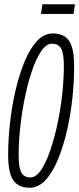

<svg xmlns="http://www.w3.org/2000/svg" viewBox="-20 -866 370 896"><path d="M118 10Q67 10 42.5 -24Q18 -58 18 -144Q18 -213 26.5 -290.5Q35 -368 52 -442Q69 -516 94 -577Q119 -638 152 -674Q185 -710 227 -710Q278 -710 302 -676Q326 -642 326 -556Q326 -487 318 -409.5Q310 -332 293 -258Q276 -184 251 -123Q226 -62 193 -26Q160 10 118 10ZM122 -38Q148 -38 171.5 -72.5Q195 -107 214.5 -164Q234 -221 248.5 -289.5Q263 -358 270.5 -428Q278 -498 278 -557Q278 -618 265 -640Q252 -662 223 -662Q196 -662 172.5 -627.5Q149 -593 129.5 -536Q110 -479 96 -410.5Q82 -342 74.5 -272Q67 -202 67 -143Q67 -82 80 -60Q93 -38 122 -38ZM171 -801 178 -846H330L323 -801Z"/></svg>

Font: Georama ExtraCondensed Light
Style: Italic
Weight: 300
Width: 2
Italic angle: -9°
Designer: Jean-Baptiste Levee
Foundry: Production Type
Version: Version 1.000